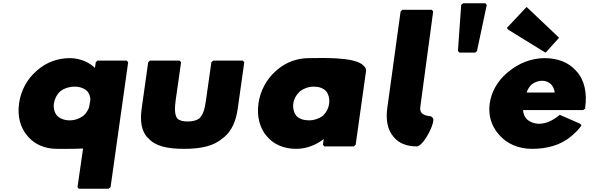

<svg xmlns="http://www.w3.org/2000/svg" viewBox="-20 -892 3634 1179"><path d="M535 -280 527 -233C520 -214 508 -195 492 -181C469 -164 440 -153 408 -153C376 -153 350 -163 331 -181C315 -199 307 -226 311 -257C316 -287 330 -313 352 -333C373 -349 404 -360 438 -360C470 -360 496 -350 515 -333C527 -319 534 -302 535 -280ZM758 -520H579L568 -510L563 -475C528 -509 473 -535 408 -535C333 -535 264 -508 213 -464L205 -457C147 -408 108 -336 97 -257C86 -178 105 -107 149 -57L155 -50C194 -6 255 22 329 22C358 22 421 23 490 20L456 257L464 267H647L659 257L767 -510Z M1110 22C1219 22 1295 3 1347 -43L1356 -50H1357C1403 -90 1429 -147 1440 -226L1480 -510L1471 -520H1290L1278 -510L1244 -271C1237 -218 1225 -185 1203 -164C1187 -153 1164 -146 1134 -146C1104 -146 1083 -151 1069 -164C1054 -184 1051 -218 1058 -271L1092 -510L1082 -520H901L890 -510L850 -226C839 -148 849 -90 883 -50H884L891 -43C931 3 1001 22 1110 22Z M1823 -332C1845 -349 1875 -360 1907 -360C1938 -360 1962 -352 1982 -333C1997 -314 2005 -287 2001 -256C1997 -226 1984 -201 1961 -180C1940 -164 1910 -153 1878 -153C1844 -153 1818 -162 1800 -180C1786 -198 1777 -225 1781 -256C1785 -286 1801 -312 1823 -332ZM2219 -482 2212 -489C2162 -546 1937 -535 1876 -535C1803 -535 1736 -509 1684 -465L1675 -457C1617 -407 1578 -335 1567 -256C1556 -177 1575 -105 1618 -56L1624 -49C1663 -5 1724 22 1798 22C1862 22 1921 -2 1968 -38L1963 -3L1972 7H2153L2164 -3L2227 -451C2229 -463 2227 -473 2219 -482Z M2558 -1 2566 -8C2600 -37 2654 -145 2638 -167L2637 -169H2636L2631 -174C2628 -178 2625 -178 2625 -178C2617 -179 2588 -180 2569 -198C2563 -207 2558 -218 2561 -236L2640 -822L2631 -832H2451L2440 -822L2358 -227C2348 -153 2361 -94 2395 -54L2401 -47C2431 -12 2478 7 2540 7C2546 7 2553 3 2558 -1Z M2824 -872 2812 -862 2792 -579 2801 -569H2898L2909 -579L2969 -862L2961 -872Z M3386 -324H3214C3220 -341 3228 -358 3244 -373C3262 -386 3283 -396 3310 -396C3333 -396 3351 -387 3365 -373C3376 -360 3384 -345 3386 -324ZM3415 -185C3329 -113 3252 -124 3213 -162C3201 -176 3192 -196 3192 -216H3561L3573 -225V-228C3587 -325 3567 -401 3522 -453L3520 -454H3519L3515 -460C3471 -509 3404 -535 3325 -535C3242 -535 3164 -503 3103 -452L3093 -444C3036 -395 2997 -329 2987 -256C2977 -184 2998 -118 3041 -69L3047 -62C3092 -10 3163 22 3247 22C3339 22 3423 0 3490 -57L3499 -65C3516 -80 3534 -98 3549 -119L3551 -122L3543 -132L3417 -187ZM3203 -838 3092 -720 3102 -709 3329 -569 3340 -579 3413 -660 3403 -670 3214 -849Z"/></svg>

Font: Hussar Woodtype
Style: UltraObl
Weight: 900
Foundry: Cannot Into Space Fonts
Version: Version 1.07